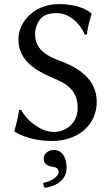

<svg xmlns="http://www.w3.org/2000/svg" viewBox="-20 -678 546 937"><path d="M242 -34C186 -34 114 -83 83 -142L73 -141C69 -105 58 -68 50 -38L52 -35C52 -35 117 10 234 10C357 10 452 -65 452 -181C452 -297 354 -351 273 -381C222 -400 151 -429 151 -512C151 -548 171 -588 197 -602C214 -611 235 -614 258 -614C313 -614 367 -571 394 -509L404 -510C408 -546 418 -580 427 -610L425 -613C425 -613 383 -658 266 -658C239 -658 209 -653 180 -641C121 -616 70 -558 70 -485C70 -380 159 -331 242 -296C307 -269 359 -236 359 -151C359 -76 301 -34 242 -34ZM243 54C214 54 193 73 193 97C193 124 218 133 235 136C253 138 266 142 266 162C266 180 240 204 191 215C191 224 193 233 199 239C256 230 305 200 305 140C305 88 281 54 243 54Z"/></svg>

Font: Libertinus Sans
Style: Regular
Weight: 400
Designer: Philipp H. Poll, Khaled Hosny
Foundry: Caleb Maclennan
Version: Version 7.050;RELEASE